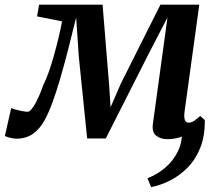

<svg xmlns="http://www.w3.org/2000/svg" viewBox="-48 -572 918 803"><path d="M651.5 10Q623.5 10 605 -4.8Q586.5 -19.5 591.5 -54.5L631.5 -346L652.5 -499L574 -347.5L394.5 7H316.5L281.5 -336L270.5 -499Q252.5 -425.5 235.8 -360.2Q219 -295 203 -240.5Q187 -186 171.2 -143.2Q155.5 -100.5 139.5 -71Q119 -33 90 -12.5Q61 8 21 8Q13.5 8 2.8 6Q-8 4 -17 1Q-26 -2 -27.5 -4L-1 -120.5Q2.5 -118 16.5 -114Q30.5 -110 45.5 -107.2Q60.5 -104.5 67 -104.5Q74.5 -104.5 83.2 -114.5Q92 -124.5 100.8 -140.8Q109.5 -157 117.8 -176.5Q126 -196 132.5 -215Q144 -237.5 155.8 -270.5Q167.5 -303.5 178 -341.2Q188.5 -379 197.2 -415.8Q206 -452.5 211.5 -482.5L107 -503.5L115.5 -552.5H381L408 -221.5L414.5 -123.5L457 -221.5L623 -552.5H785.5L724 -106Q722 -93 722.8 -82.2Q723.5 -71.5 727.8 -65.2Q732 -59 740.5 -59Q754 -59 765.8 -67.8Q777.5 -76.5 789.5 -87L808.5 -70Q804 -64 790.8 -51Q777.5 -38 757.5 -24Q737.5 -10 710.8 0Q684 10 651.5 10ZM808.5 -70Q809.5 -4 789.8 45.5Q770 95 736.8 128.8Q703.5 162.5 663.5 182.8Q623.5 203 584 210.5L569 173.5Q609 158 642.8 129.5Q676.5 101 696.2 60.5Q716 20 713 -32.5Z"/></svg>

Font: Merriweather 24pt SemiBold
Style: Italic
Weight: 600
Italic angle: -7.8°
Version: Version 2.101